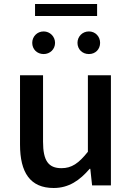

<svg xmlns="http://www.w3.org/2000/svg" viewBox="-20 -926 660 959"><path d="M248 13C324 13 378 -25 428 -83H431L440 0H534V-550H419V-168C373 -110 338 -86 287 -86C222 -86 195 -123 195 -218V-550H80V-204C80 -64 131 13 248 13ZM198 -656C230 -656 255 -680 255 -712C255 -743 230 -769 198 -769C165 -769 141 -743 141 -712C141 -680 165 -656 198 -656ZM155 -846H465V-906H155ZM424 -656C457 -656 480 -680 480 -712C480 -743 457 -769 424 -769C391 -769 367 -743 367 -712C367 -680 391 -656 424 -656Z"/></svg>

Font: Noto Sans T Chinese Medium
Style: Regular
Weight: 500
Designer: Ryoko NISHIZUKA (kana & ideographs); Paul D. Hunt (Latin, Greek & Cyrillic); Wenlong ZHANG (bopomofo); Sandoll Communica
Foundry: Adobe Systems Incorporated
Version: Version 1.000;PS 1;hotconv 1.0.78;makeotf.lib2.5.61930